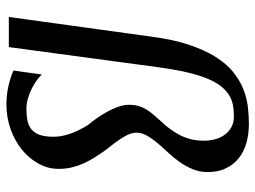

<svg xmlns="http://www.w3.org/2000/svg" viewBox="-122 -692 822 619"><g transform="rotate(90 289.5 -383.0)"><path d="M97.7 -452.6Q106.9 -525.9 124 -578.1Q141.1 -630.4 163.6 -666Q186 -701.7 212.6 -723.1Q239.3 -744.6 267.6 -755.9Q295.9 -767.1 324.5 -770.5Q353 -773.9 379.4 -773.9Q412.6 -773.9 441.2 -765.9Q469.7 -757.8 490.5 -741.2Q511.2 -724.6 523.2 -699.7Q535.2 -674.8 535.2 -641.1Q535.2 -614.3 525.6 -591.8Q516.1 -569.3 502.2 -549.8Q488.3 -530.3 471.7 -512.7Q455.1 -495.1 441.2 -478.5Q427.2 -461.9 417.7 -445.1Q408.2 -428.2 408.2 -410.6Q408.2 -401.4 411.9 -391.1Q415.5 -380.9 423.1 -368.4Q430.7 -356 441.9 -340.8Q453.1 -325.7 468.3 -306.6Q478.5 -291.5 488.5 -275.9Q498.5 -260.3 506.6 -242.4Q514.6 -224.6 519.8 -204.6Q524.9 -184.6 524.9 -160.6Q524.9 -125.5 507.8 -95Q490.7 -64.5 462.2 -41.5Q433.6 -18.6 396 -5.4Q358.4 7.8 317.4 7.8Q300.8 7.8 284.7 5.9Q268.6 3.9 254.2 0.5Q239.7 -2.9 227.8 -7.1Q215.8 -11.2 208 -15.1L220.7 -106.4Q227.1 -99.1 239 -90.3Q251 -81.5 266.1 -74Q281.2 -66.4 298.1 -61.5Q314.9 -56.6 331.1 -56.6Q352.5 -56.6 369.4 -60.1Q386.2 -63.5 397.7 -73Q409.2 -82.5 415.3 -99.6Q421.4 -116.7 421.4 -145Q421.4 -159.7 418.2 -174.3Q415 -189 409.7 -203.1Q404.3 -217.3 397.5 -230.5Q390.6 -243.7 383.3 -255.4Q372.6 -268.1 361.1 -284.4Q349.6 -300.8 340.1 -318.4Q330.6 -335.9 324.5 -353.5Q318.4 -371.1 318.4 -387.2Q318.4 -404.8 322.3 -418Q326.2 -431.2 333 -442.6Q339.8 -454.1 349.1 -464.8Q358.4 -475.6 369.1 -487.8Q398.4 -517.6 416.3 -552Q434.1 -586.4 434.1 -628.4Q434.1 -646.5 429.7 -663.8Q425.3 -681.2 415.8 -694.8Q406.2 -708.5 391.4 -717Q376.5 -725.6 355.5 -725.6Q335.9 -725.6 318.8 -722.4Q301.8 -719.2 286.6 -709.7Q271.5 -700.2 258.3 -683.6Q245.1 -667 233.9 -639.9Q222.7 -612.8 213.6 -574Q204.6 -535.2 197.3 -481.9L132.3 0H35.2Z"/></g></svg>

Font: Merriweather
Style: Italic
Weight: 400
Italic angle: -7°
Designer: Eben Sorkin ( eben@eyebytes.com )
Foundry: Eben Sorkin ( eben@eyebytes.com )
Version: Version 1.005; ttfautohint (v0.97) -l 13 -r 13 -G 200 -x 24 